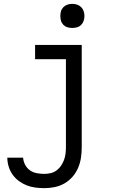

<svg xmlns="http://www.w3.org/2000/svg" viewBox="-20 -753 640 996"><path d="M210 223Q187 223 163.5 220Q140 217 118.5 208.5Q97 200 78 186Q59 172 45.5 153Q32 134 25 111Q18 88 18 65H100Q101 84 110.5 102Q120 120 136 131Q152 142 171.5 145.5Q191 149 210 149Q227 149 243.5 145Q260 141 273.5 131Q287 121 296.5 107Q306 93 312 77Q318 61 320 44Q322 27 322 10V-446H162V-520H404V10Q404 38 400 65Q396 92 385.5 117Q375 142 357 163Q339 184 315 198Q291 212 264 217.5Q237 223 210 223ZM355 -608Q342 -608 330 -611.5Q318 -615 309 -624Q300 -633 296.5 -645Q293 -657 293 -670Q293 -683 296.5 -695Q300 -707 309 -716Q318 -725 330 -729Q342 -733 355 -733Q368 -733 380 -729Q392 -725 401 -716Q410 -707 414 -695Q418 -683 418 -670Q418 -657 414 -645Q410 -633 401 -624Q392 -615 380 -611.5Q368 -608 355 -608Z"/></svg>

Font: Iosevka HT Extended
Style: Regular
Weight: 400
Width: 7
Monospace: yes
Designer: Belleve Invis
Foundry: Belleve Invis
Version: Version 32.3.0; ttfautohint (v1.8.4)